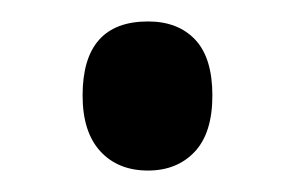

<svg xmlns="http://www.w3.org/2000/svg" viewBox="-20 -441 276 179"><path d="M57 -352Q57 -421 118 -421Q146 -421 162 -404Q178 -387 178 -352Q178 -317 161.5 -299.5Q145 -282 118 -282Q90 -282 73.5 -300Q57 -318 57 -352Z"/></svg>

Font: Noto Sans Telugu ExtraCondensed Medium
Style: Regular
Weight: 500
Width: 2
Designer: Jelle Bosma - Monotype Design Team
Foundry: Monotype Imaging Inc.
Version: Version 2.005; ttfautohint (v1.8.4.7-5d5b)